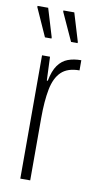

<svg xmlns="http://www.w3.org/2000/svg" viewBox="-83 -743 402 782"><g transform="rotate(10 118.5 -352.5)"><path d="M60 0V-510H93L97 -412H101Q109 -454 125.5 -477Q142 -500 166 -509Q190 -518 221 -518V-476Q172 -476 146 -451Q120 -426 110.5 -377Q101 -328 101 -258V0ZM194 -584H167L114 -700V-705H159L194 -589ZM86 -584H59L7 -700V-705H51L86 -589Z"/></g></svg>

Font: Saira ExtraCondensed ExtraLight
Style: Regular
Weight: 250
Width: 2
Designer: Hector Gatti with collaboration of the Omnibus-Type team
Foundry: Omnibus-Type
Version: Version 1.101